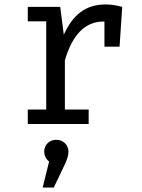

<svg xmlns="http://www.w3.org/2000/svg" viewBox="-20 -558 640 864"><path d="M456 -538C361 -538 307 -488 267 -402L251 -527H105V-462H188V-65H105V0H379V-65H272V-287C306 -403 364 -461 445 -461H450V-348H518L530 -527C507 -533 485 -538 456 -538ZM233 71C203 71 179 93 179 124C179 142 187 158 201 169L172 286H222L273 179C283 156 288 141 288 124C288 94 264 71 233 71Z"/></svg>

Font: FiraMono Nerd Font
Style: Regular
Weight: 400
Designer: Carrois Corporate & Edenspiekermann AG
Foundry: Carrois Corporate GbR & Edenspiekermann AG
Version: Version 003.206;Nerd Fonts 3.3.0